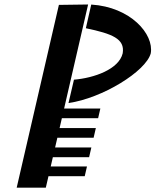

<svg xmlns="http://www.w3.org/2000/svg" viewBox="-20 -847 696 859"><path d="M364.1 -720.7C483.1 -695.8 539.1 -673.2 529 -609.1L528.9 -608.8L528.9 -608.4C511.8 -536.9 400.9 -498 310.9 -490.5L286.5 -386C437 -407.3 632.8 -527.5 654.5 -608.4C669.4 -694.8 564 -815.6 388.2 -826.6ZM243.5 -825.1 54.7 -7.5H185L196.9 -58.8H359.1L369.1 -102.1H206.9L216.5 -143.8H378.7L388.7 -187.1H226.5L236.6 -230.7H398.8L408.8 -274H246.6L256.8 -318.2H419L429 -361.5H266.8L374.2 -826.9Z"/></svg>

Font: Stormning
Style: LightObl
Weight: 400
Designer: Robert Jablonski, Mew Too
Foundry: Cannot Into Space Fonts
Version: Version 0.90